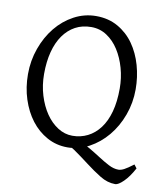

<svg xmlns="http://www.w3.org/2000/svg" viewBox="-86 -702 798 922"><g transform="rotate(10 313.0 -240.5)"><path d="M556 -316Q556 -250 534 -190Q512 -130 474 -84.5Q436 -39 386 -12Q336 15 281 15Q227 15 181.5 -10Q136 -35 103.5 -77.5Q71 -120 52.5 -177Q34 -234 34 -299Q34 -365 55.5 -425Q77 -485 114 -530.5Q151 -576 201.5 -603Q252 -630 309 -630Q369 -630 415.5 -603.5Q462 -577 493 -533Q524 -489 540 -432.5Q556 -376 556 -316ZM626 57Q603 100 578 124.5Q553 149 538 149Q500 149 463.5 126.5Q427 104 390.5 76Q354 48 317.5 22.5Q281 -3 244 -10Q263 -15 280 -19Q294 -22 308 -24Q322 -26 329 -24Q357 -16 385.5 0.5Q414 17 441 34.5Q468 52 493 65Q518 78 541 78Q553 78 568.5 70Q584 62 613 40ZM480 -307Q480 -358 466.5 -406Q453 -454 429 -491.5Q405 -529 371 -551.5Q337 -574 295 -574Q251 -574 217 -555.5Q183 -537 159 -503Q135 -469 122.5 -421Q110 -373 110 -313Q110 -258 125 -209Q140 -160 165 -123.5Q190 -87 223.5 -65.5Q257 -44 295 -44Q335 -44 369 -61Q403 -78 428 -111Q453 -144 466.5 -193Q480 -242 480 -307Z"/></g></svg>

Font: Kalpurush
Style: Regular
Weight: 400
Designer: Md. Tanbin Islam Siyam
Foundry: Tanbin Islam Siyam
Version: Version 0.258